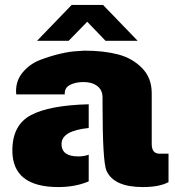

<svg xmlns="http://www.w3.org/2000/svg" viewBox="-20 -745 707 777"><path d="M397 -725 537 -580H407L333 -657L258 -580H130L270 -725ZM411 -54Q395 -90 395 -324V-350Q395 -381 373.5 -397Q352 -413 318 -413Q287 -413 264.5 -402Q242 -391 242 -367V-363H46Q45 -368 45 -377Q45 -421 73.5 -454Q102 -487 142.5 -502.5Q183 -518 223.5 -527.5Q264 -537 292 -538L321 -540Q399 -540 457 -525Q515 -510 554.5 -470Q594 -430 594 -368V-162Q594 -123 626 -123H662V-8Q625 12 558 12Q441 12 411 -54ZM339 -11Q285 12 216 12Q30 12 30 -136Q30 -239 105 -279Q180 -319 339 -323V-227Q229 -216 229 -162Q229 -112 297 -112Q321 -112 339 -119Z"/></svg>

Font: Archicoco
Style: Regular
Weight: 400
Designer: Hector Gatti
Foundry: Hector Gatti
Version: 1.002